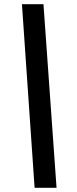

<svg xmlns="http://www.w3.org/2000/svg" viewBox="-20 -730 364 910"><path d="M144 160 84 -710H186L248 160Z"/></svg>

Font: Source Sans 3 ExtraLight Black
Style: Italic
Weight: 900
Italic angle: -11°
Version: Version 3.052;hotconv 1.1.0;makeotfexe 2.6.0